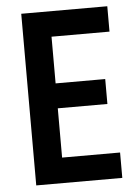

<svg xmlns="http://www.w3.org/2000/svg" viewBox="-52 -761 580 802"><g transform="rotate(-5 238.0 -360.0)"><path d="M67.4 0V-719.7H428.2V-613.3H185.1V-417.5H393.1V-313H185.1V-106.4H428.2V0Z"/></g></svg>

Font: Reddit Sans Condensed SemiBold
Style: Regular
Weight: 600
Designer: Stephen Hutchings
Foundry: Reddit
Version: Version 1.014